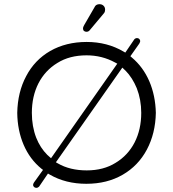

<svg xmlns="http://www.w3.org/2000/svg" viewBox="-20 -884 833 924"><path d="M258.3 -97.7 249 -103 568.8 -558.6Q580.6 -547.4 586.4 -541.5Q592.3 -535.6 599.9 -526.1Q607.4 -516.6 614.3 -505.9Q627.9 -484.4 638.2 -459.5Q659.7 -404.3 659.7 -340.8Q659.7 -261.2 627.9 -198.7Q595.7 -136.2 536.6 -100.6Q478.5 -64 397.5 -64Q316.4 -64 258.3 -97.7ZM396.5 -617.7Q471.2 -617.7 534.2 -583L544.4 -577.6L225.6 -122.6Q212.4 -134.3 208 -138.2Q173.3 -172.9 154.3 -221.2Q133.3 -275.4 133.3 -340.8Q133.3 -420.4 165 -482.9Q197.3 -545.4 256.3 -581.1Q314.5 -617.7 396.5 -617.7ZM154.8 20Q162.1 20 168 14.2L210.9 -48.8L219.2 -43.9Q295.9 0.5 395.5 0.5Q495.1 0.5 570.3 -43Q645.5 -86.4 686.8 -164.1Q728 -241.7 730 -340.8Q728 -424.8 698.2 -493.7Q668.5 -562 614.3 -607.4L607.4 -613.3L650.4 -674.3Q654.8 -682.6 654.8 -686.5Q654.3 -692.4 650.1 -696.5Q646 -700.7 639.6 -700.7Q631.8 -700.7 626.5 -694.8L583 -630.9L574.7 -635.7Q496.1 -682.1 397 -682.1Q297.9 -682.1 221.7 -638.7Q146.5 -595.2 106 -517.6Q64.9 -440.9 63 -340.8Q64 -256.8 93.8 -187Q123.5 -117.7 179.2 -72.3L187 -66.4L143.6 -5.9Q139.2 1 139.2 6.1Q139.2 11.2 143.6 15.6Q147.9 20 154.8 20ZM484.9 -829.6Q485.8 -833 485.8 -837.9Q485.8 -849.1 478.3 -856.4Q470.7 -863.8 459 -863.8Q446.8 -863.8 439.9 -856.9Q437 -854 435.1 -849.6L384.8 -762.7Q379.4 -752.9 379.4 -748Q379.4 -739.7 383.8 -735.4Q388.7 -731 396.5 -731Q405.8 -731.4 411.1 -737.8L479 -818.8Q483.4 -823.2 484.9 -829.6Z"/></svg>

Font: YuPearl-ExtraLight
Style: ExtraLight
Weight: 200
Designer: Max Yao
Foundry: Max-Everyday
Version: Version 1.011; ttfautohint (v1.8.3)